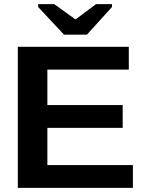

<svg xmlns="http://www.w3.org/2000/svg" viewBox="-20 -916 707 936"><path d="M627.9 -111.3V0H66.9V-688H607.9V-576.7H210.9V-403.8H578.1V-292.5H210.9V-111.3ZM525.9 -881.8 403.8 -747.1H292L166 -881.8V-896H244.1L347.2 -821.8H349.1L448.2 -896H525.9Z"/></svg>

Font: Arimo
Style: Bold
Weight: 700
Designer: Steve Matteson
Foundry: Monotype Imaging Inc.
Version: Version 1.33